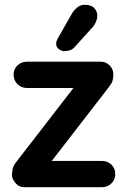

<svg xmlns="http://www.w3.org/2000/svg" viewBox="-20 -783 524 803"><path d="M406 -110Q430 -110 446 -94.5Q462 -79 462 -55Q462 -32 446 -16Q430 0 406 0H84Q59 0 44 -18Q29 -36 30 -54Q31 -69 34 -80.5Q37 -92 49 -107L298 -429L296 -415H93Q69 -415 53 -431Q37 -447 37 -471Q37 -494 53 -509.5Q69 -525 93 -525H401Q424 -525 440 -508Q456 -491 454 -465Q453 -455 450.5 -445Q448 -435 437 -421L192 -104V-110ZM247 -569Q239 -569 226.5 -577.5Q214 -586 215 -602Q215 -611 221 -621L279 -723Q288 -739 302 -751Q316 -763 334 -763Q362 -763 375 -748.5Q388 -734 387 -713Q386 -703 381.5 -692Q377 -681 368 -670L292 -586Q282 -575 270 -572Q258 -569 247 -569Z"/></svg>

Font: Quicksand Light
Style: Bold
Weight: 700
Version: Version 3.004